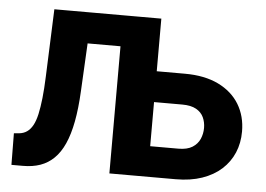

<svg xmlns="http://www.w3.org/2000/svg" viewBox="-43 -583 884 639"><g transform="rotate(5 399.0 -264.0)"><path d="M113.8 -528.3H239.3L225.6 -264.2Q222.7 -206.5 214.4 -162.6Q206.1 -118.7 192.1 -87.6Q178.2 -56.6 158.4 -37.4Q138.7 -18.1 113 -9Q87.4 0 55.2 0H16.6L15.6 -105.5L32.7 -106.9Q47.9 -108.4 59.1 -116.2Q70.3 -124 78.4 -138.7Q86.4 -153.3 91.6 -176.3Q96.7 -199.2 100.1 -230.5Q103.5 -261.7 105 -302.7ZM374.5 -528.3V-424.8H144.5V-528.3ZM426.3 -352.5H565.4Q631.3 -352.5 677.5 -330.1Q723.6 -307.6 747.6 -268.1Q771.5 -228.5 771.5 -177.2Q771.5 -138.7 757.8 -106.4Q744.1 -74.2 717.8 -50.3Q691.4 -26.4 653.1 -13.2Q614.7 0 565.4 0H343.8V-528.3H471.2V-102.1H565.4Q594.7 -102.1 612.1 -113Q629.4 -124 637 -141.4Q644.5 -158.7 644.5 -178.2Q644.5 -197.3 637 -213.6Q629.4 -230 612.1 -239.7Q594.7 -249.5 565.4 -249.5H426.3Z"/></g></svg>

Font: Roboto SemiCondensed SemiBold
Style: Regular
Weight: 600
Width: 4
Designer: Christian Robertson
Foundry: Google
Version: Version 3.009; 2024